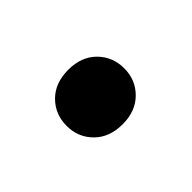

<svg xmlns="http://www.w3.org/2000/svg" viewBox="-38 -529 376 376"><g transform="rotate(-45 150.5 -340.5)"><path d="M68.4 -340.3Q68.4 -372.6 90.1 -394.3Q111.8 -416 148.4 -416Q184.6 -416 206.3 -394.3Q228 -372.6 228 -340.3Q228 -308.6 206.3 -286.9Q184.6 -265.1 148.4 -265.1Q111.8 -265.1 90.1 -286.9Q68.4 -308.6 68.4 -340.3Z"/></g></svg>

Font: RobotoDEMO
Style: Regular
Weight: 400
Designer: Christian Robertson
Foundry: Google
Version: Version 2.136